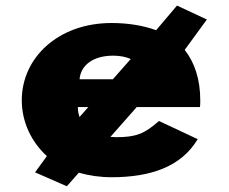

<svg xmlns="http://www.w3.org/2000/svg" viewBox="-20 -609 805 676"><path d="M377.4 -330H260.2C263.8 -377 304.9 -413 378.7 -413C402 -413 422.8 -409 440.3 -401.3ZM290.9 -232 260.1 -197.1C256.3 -207.4 254.1 -219 254.1 -232ZM461.4 -232H684.1C685.1 -238 685.1 -249 685.1 -256C685.1 -330.1 664.9 -389.3 630.3 -433.3L708.3 -540.3L603.2 -589.4L529.7 -502.6C483.4 -519.5 430.1 -528 372.7 -528C185.1 -528 56.7 -406 56.7 -256C56.7 -178.8 90.7 -108.9 145.1 -59.4L103.4 -2.2L215.3 46.8L257.5 -1C293.5 9.3 332.3 15 372.7 15C510.6 15 618.1 -22 676.1 -119L539.7 -183C487.6 -137 457.4 -126 388.4 -126C382.2 -126 375.6 -126.4 368.8 -127.1Z"/></svg>

Font: Hussar
Style: BdSuprExt
Weight: 700
Foundry: Cannot Into Space Fonts
Version: Version 2.00